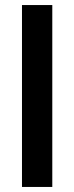

<svg xmlns="http://www.w3.org/2000/svg" viewBox="-20 -740 293 760"><path d="M67 0V-720H187V0Z"/></svg>

Font: DM Sans 17pt SemiBold
Style: Regular
Weight: 600
Version: Version 4.004;gftools[0.9.30]